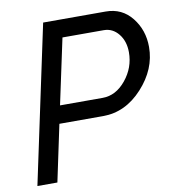

<svg xmlns="http://www.w3.org/2000/svg" viewBox="-80 -781 775 852"><g transform="rotate(-10 307.5 -355.0)"><path d="M171 -710H453Q526 -710 570.5 -654Q615 -598 615 -522Q615 -422 538.5 -338.5Q462 -255 361 -255H164L110 0H20ZM373 -335Q433 -335 478 -390Q523 -445 523 -514Q523 -564 496.5 -597Q470 -630 430 -630H244L181 -335Z"/></g></svg>

Font: Raleway-v4020 Medium
Style: Italic
Weight: 500
Italic angle: -12°
Designer: Matt McInerney, Pablo Impallari, Rodrigo Fuenzalida
Foundry: Matt McInerney, Pablo Impallari, Rodrigo Fuenzalida
Version: Version 4.020;PS 004.020;hotconv 1.0.88;makeotf.lib2.5.64775